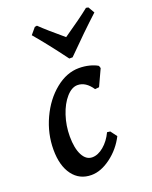

<svg xmlns="http://www.w3.org/2000/svg" viewBox="-137 -792 696 879"><g transform="rotate(-20 210.5 -352.0)"><path d="M121 -188Q121 -130 138.5 -96.5Q156 -63 186 -63Q214 -63 242 -86.5Q270 -110 288 -148L303 -146L326 -115Q298 -60 249.5 -24Q201 12 155 12Q97 12 63.5 -33Q30 -78 30 -156Q30 -234 63.5 -306.5Q97 -379 152 -423.5Q207 -468 267 -468Q293 -468 317 -462Q341 -456 357 -446L361 -434L324 -354L304 -352Q274 -397 234 -397Q206 -397 179.5 -367Q153 -337 137 -288.5Q121 -240 121 -188ZM153 -716Q188 -682 261 -621Q350 -682 392 -716L403 -714L421 -683Q348 -616 257 -524H241Q173 -616 116 -683L142 -714Z"/></g></svg>

Font: Alegreya Medium
Style: Italic
Weight: 500
Italic angle: -7°
Designer: Juan Pablo del Peral
Foundry: Huerta Tipografica
Version: Version 2.008; ttfautohint (v1.8)